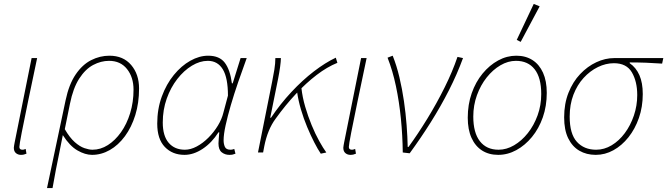

<svg xmlns="http://www.w3.org/2000/svg" viewBox="-20 -772 3378 972"><path d="M86 12Q71 12 60.5 3Q50 -6 50 -24Q50 -29 51.5 -36Q53 -43 54 -50L140 -478H168Q143 -359 122.5 -261Q102 -163 90 -101Q78 -39 78 -28Q78 -21 82 -17.5Q86 -14 93 -14Q96 -14 99.5 -14.5Q103 -15 110 -18L114 6Q107 9 100.5 10.5Q94 12 86 12Z M218 180 312 -264Q329 -345 363 -395Q397 -445 441.5 -467.5Q486 -490 534 -490Q604 -490 644 -443Q684 -396 684 -324Q684 -251 665 -189.5Q646 -128 612.5 -82.5Q579 -37 536 -12.5Q493 12 446 12Q411 12 372 -10.5Q333 -33 298 -88Q288 -36 279.5 5Q271 46 263 87Q255 128 246 180ZM448 -14Q489 -14 526 -37.5Q563 -61 592.5 -102.5Q622 -144 639 -199.5Q656 -255 656 -318Q656 -381 623 -422.5Q590 -464 532 -464Q491 -464 451.5 -443Q412 -422 381 -374Q350 -326 334 -246L308 -118Q333 -75 358.5 -52.5Q384 -30 407.5 -22Q431 -14 448 -14Z M914 12Q853 12 814.5 -28Q776 -68 776 -146Q776 -220 799 -283Q822 -346 860 -392.5Q898 -439 943.5 -464.5Q989 -490 1034 -490Q1091 -490 1118 -454.5Q1145 -419 1154 -350H1158L1198 -478H1229Q1207 -418 1186 -357Q1165 -296 1148.5 -239.5Q1132 -183 1122 -137Q1112 -91 1112 -62Q1112 -43 1118.5 -28.5Q1125 -14 1147 -14Q1153 -14 1158 -15.5Q1163 -17 1166 -18L1172 6Q1164 9 1158 10.5Q1152 12 1141 12Q1119 12 1102.5 -1Q1086 -14 1086 -46Q1086 -55 1087.5 -70.5Q1089 -86 1090 -102H1086Q1052 -49 1006 -18.5Q960 12 914 12ZM916 -14Q945 -14 976 -30.5Q1007 -47 1035 -75Q1063 -103 1083 -136Q1103 -169 1111 -202L1134 -288Q1134 -378 1108 -421Q1082 -464 1032 -464Q992 -464 951.5 -439.5Q911 -415 877.5 -372Q844 -329 824 -272.5Q804 -216 804 -152Q804 -84 834 -49Q864 -14 916 -14Z M1286 0 1358 -360Q1364 -389 1369 -420Q1374 -451 1374 -478H1402Q1402 -462 1398 -433Q1394 -404 1388 -374L1348 -176H1352Q1399 -246 1455 -306Q1511 -366 1569 -410.5Q1627 -455 1680 -480L1688 -454Q1636 -433 1583 -392.5Q1530 -352 1477.5 -296Q1425 -240 1376 -172Q1355 -144 1340.5 -108.5Q1326 -73 1318 -32L1312 0ZM1604 6Q1589 -16 1571 -51Q1553 -86 1535 -129Q1517 -172 1503.5 -218Q1490 -264 1484 -307L1506 -326Q1511 -280 1525 -232Q1539 -184 1557.5 -139Q1576 -94 1596 -58Q1616 -22 1632 0Z M1754 12Q1739 12 1728.5 3Q1718 -6 1718 -24Q1718 -29 1719.5 -36Q1721 -43 1722 -50L1808 -478H1836Q1811 -359 1790.5 -261Q1770 -163 1758 -101Q1746 -39 1746 -28Q1746 -21 1750 -17.5Q1754 -14 1761 -14Q1764 -14 1767.5 -14.5Q1771 -15 1778 -18L1782 6Q1775 9 1768.5 10.5Q1762 12 1754 12Z M2019 0Q2018 -86 2009.5 -171.5Q2001 -257 1984.5 -335.5Q1968 -414 1942 -480L1968 -490Q1988 -440 2002 -381Q2016 -322 2025 -260Q2034 -198 2038.5 -138.5Q2043 -79 2044 -28H2048Q2096 -94 2143.5 -171.5Q2191 -249 2231 -329.5Q2271 -410 2296 -484L2324 -478Q2294 -396 2252.5 -314.5Q2211 -233 2161 -153.5Q2111 -74 2054 4Z M2502 12Q2455 12 2420.5 -10Q2386 -32 2367 -74Q2348 -116 2348 -176Q2348 -243 2368 -300Q2388 -357 2423 -399.5Q2458 -442 2502 -466Q2546 -490 2594 -490Q2641 -490 2675.5 -468Q2710 -446 2729 -404Q2748 -362 2748 -302Q2748 -235 2728 -178Q2708 -121 2673 -78.5Q2638 -36 2594 -12Q2550 12 2502 12ZM2504 -14Q2544 -14 2582.5 -36.5Q2621 -59 2652 -98Q2683 -137 2701.5 -188Q2720 -239 2720 -296Q2720 -379 2686.5 -421.5Q2653 -464 2592 -464Q2552 -464 2513.5 -441.5Q2475 -419 2444 -380Q2413 -341 2394.5 -290Q2376 -239 2376 -182Q2376 -100 2409.5 -57Q2443 -14 2504 -14ZM2616 -560 2596 -570 2682 -752 2712 -740Z M2996 12Q2949 12 2913 -9Q2877 -30 2856.5 -72Q2836 -114 2836 -178Q2836 -247 2858 -302.5Q2880 -358 2917 -397Q2954 -436 2999 -457Q3044 -478 3090 -478H3338L3332 -450Q3291 -453 3250.5 -454.5Q3210 -456 3168 -456V-452Q3200 -430 3217 -391.5Q3234 -353 3234 -296Q3234 -231 3214.5 -175Q3195 -119 3161.5 -77Q3128 -35 3085.5 -11.5Q3043 12 2996 12ZM2998 -14Q3039 -14 3076.5 -36.5Q3114 -59 3143 -98Q3172 -137 3189 -187Q3206 -237 3206 -291Q3206 -359 3179 -405.5Q3152 -452 3088 -452Q3047 -452 3007 -432.5Q2967 -413 2934.5 -377.5Q2902 -342 2883 -292.5Q2864 -243 2864 -182Q2864 -94 2900.5 -54Q2937 -14 2998 -14Z"/></svg>

Font: Source Sans Variable
Style: Italic
Weight: 200
Italic angle: -11°
Designer: Paul D. Hunt
Foundry: Adobe Systems Incorporated
Version: Version 3.006;hotconv 1.0.111;makeotfexe 2.5.65597